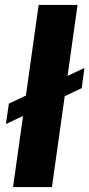

<svg xmlns="http://www.w3.org/2000/svg" viewBox="-20 -760 363 780"><path d="M295 -740 191 0H33L137 -740ZM323 -484 312 -402 4 -256 16 -339Z"/></svg>

Font: Pathway Extreme 28pt
Style: Bold Italic
Weight: 700
Italic angle: -8°
Designer: Eduardo Rodriguez Tunni
Foundry: Eduardo Rodriguez Tunni
Version: Version 1.001;gftools[0.9.26]